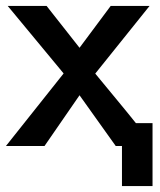

<svg xmlns="http://www.w3.org/2000/svg" viewBox="-31 -492 538 647"><path d="M-11 0 183 -244V-245L-5 -472H126L237 -331L342 -472H473L290 -244Q313 -216 358.5 -161Q404 -106 427 -77H483V135H380V0H359L237 -171L119 0Z"/></svg>

Font: Coval
Style: Bold
Weight: 700
Foundry: Context Ltd
Version: Version 001.000